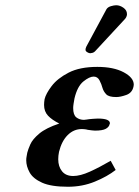

<svg xmlns="http://www.w3.org/2000/svg" viewBox="-20 -700 530 732"><path d="M423 -680Q437 -680 450.5 -670.5Q464 -661 464 -647V-643Q462 -633 455 -626L342 -504Q338 -500 332.5 -498.5Q327 -497 324 -497Q319 -497 312.5 -501Q306 -505 306 -510Q306 -516 309 -522L386 -665Q391 -673 403 -676.5Q415 -680 423 -680ZM205 -121Q202 -106 202 -93Q202 -65 216.5 -47Q231 -29 259 -29Q286 -29 322.5 -45.5Q359 -62 402 -87L421 -52Q389 -27 341.5 -7.5Q294 12 239 12Q175 12 140.5 -3.5Q106 -19 93 -42.5Q80 -66 80 -89Q80 -97 81.5 -104Q83 -111 84 -118Q87 -130 95.5 -149.5Q104 -169 129.5 -190.5Q155 -212 206 -229Q178 -243 163 -259Q148 -275 148 -300Q148 -305 148.5 -310.5Q149 -316 150 -322Q155 -343 177 -372Q199 -401 241.5 -423Q284 -445 351 -445Q413 -445 451.5 -424.5Q490 -404 490 -377Q490 -373 489 -370Q484 -346 461.5 -338Q439 -330 423 -330Q395 -330 385 -340.5Q375 -351 371 -364Q367 -379 359.5 -393.5Q352 -408 337 -408Q321 -408 298 -389.5Q275 -371 264 -325Q262 -314 260.5 -304.5Q259 -295 259 -288Q259 -262 271 -252.5Q283 -243 301 -243Q301 -243 303 -243.5Q305 -244 309 -244Q320 -246 334.5 -247Q349 -248 353 -248Q399 -248 399 -230Q399 -228 398 -227Q396 -216 383.5 -209Q371 -202 342 -202Q338 -202 330 -203Q322 -204 315 -205Q308 -207 301 -207.5Q294 -208 292 -208Q261 -208 238 -185Q215 -162 205 -121Z"/></svg>

Font: Libertinus Serif Semibold Italic
Style: Regular
Weight: 600
Italic angle: -11.5°
Designer: Philipp H. Poll, Khaled Hosny
Foundry: Caleb Maclennan
Version: Version 7.051;RELEASE